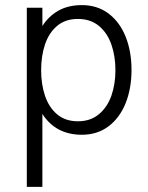

<svg xmlns="http://www.w3.org/2000/svg" viewBox="-20 -518 581 752"><path d="M85 -487.8H146V-416Q169.9 -454.1 208.5 -476.1Q247.1 -498 300.8 -498Q361.3 -498 405.3 -464.8Q449.2 -431.6 472.2 -374Q495.1 -316.4 495.1 -244.1Q495.1 -171.9 472.2 -114.3Q449.2 -56.6 405.3 -23.4Q361.3 9.8 300.8 9.8Q198.2 9.8 146 -71.8V213.9H85ZM432.1 -243.2Q432.1 -297.9 416.3 -343.5Q400.4 -389.2 367.4 -416.5Q334.5 -443.8 285.2 -443.8Q235.8 -443.8 203.6 -416.5Q171.4 -389.2 156.2 -343.8Q141.1 -298.3 141.1 -243.2Q141.1 -188.5 156.2 -143.1Q171.4 -97.7 203.6 -70.3Q235.8 -43 285.2 -43Q334.5 -43 367.4 -70.6Q400.4 -98.1 416.3 -143.3Q432.1 -188.5 432.1 -243.2Z"/></svg>

Font: Acari Sans Light
Style: Regular
Weight: 300
Designer: Alfredo Marco Pradil and Stefan Peev
Foundry: Hanken Design Co.
Version: Version 1.045;January 11, 2019;FontCreator 11.5.0.2425 64-bi